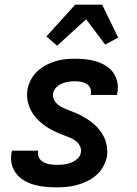

<svg xmlns="http://www.w3.org/2000/svg" viewBox="-20 -795 590 827"><path d="M223 12Q198 12 173.5 9.5Q149 7 126 0.5Q103 -6 83 -18Q63 -30 49 -48.5Q35 -67 30 -90.5Q25 -114 30 -139L31 -146H144V-143Q141 -128 148 -115.5Q155 -103 167 -96.5Q179 -90 193.5 -87.5Q208 -85 223 -85Q238 -85 253.5 -86.5Q269 -88 284 -93.5Q299 -99 312.5 -110.5Q326 -122 328 -137Q331 -152 325 -164.5Q319 -177 308.5 -186Q298 -195 285 -200.5Q272 -206 258.5 -211Q245 -216 232 -221.5Q219 -227 206.5 -233.5Q194 -240 182.5 -247.5Q171 -255 160.5 -263.5Q150 -272 140.5 -282Q131 -292 123 -303.5Q115 -315 109.5 -327.5Q104 -340 100.5 -354Q97 -368 96.5 -382.5Q96 -397 99 -413Q103 -433 114 -453Q125 -473 141.5 -488.5Q158 -504 178 -514.5Q198 -525 219 -531.5Q240 -538 261 -540Q282 -542 303 -542Q327 -542 350.5 -539.5Q374 -537 396 -530Q418 -523 437 -511Q456 -499 468.5 -481Q481 -463 485.5 -440Q490 -417 485 -393L484 -386H371V-389Q374 -403 369 -415Q364 -427 353.5 -433.5Q343 -440 329.5 -442.5Q316 -445 303 -445Q289 -445 275.5 -443Q262 -441 248 -435.5Q234 -430 223 -419Q212 -408 209 -394Q206 -379 212.5 -366Q219 -353 230 -344Q241 -335 253.5 -329.5Q266 -324 279.5 -319Q293 -314 306 -308.5Q319 -303 331 -296.5Q343 -290 355 -282.5Q367 -275 377.5 -266.5Q388 -258 397.5 -248Q407 -238 415 -226.5Q423 -215 429 -202.5Q435 -190 438 -176Q441 -162 442 -147.5Q443 -133 440 -118Q435 -96 423.5 -75.5Q412 -55 393.5 -39.5Q375 -24 354 -14Q333 -4 311 2Q289 8 267 10Q245 12 223 12ZM226 -598 180 -638 304 -775H420L489 -633L433 -603L351 -712Z"/></svg>

Font: Lode
Style: Bold Italic
Weight: 700
Italic angle: -11°
Monospace: yes
Designer: Belleve Invis
Foundry: Belleve Invis
Version: Version 29.2.0; ttfautohint (v1.8.3)